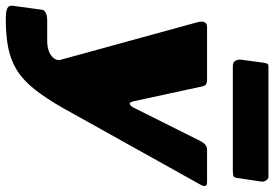

<svg xmlns="http://www.w3.org/2000/svg" viewBox="-174 -620 947 663"><g transform="rotate(90 299.5 -288.5)"><path d="M34 165Q6 165 -4 159.5Q-14 154 -12 140L2 38Q3 32 12.5 27Q22 22 38 22H109Q126 22 139.5 18Q153 14 161.5 7Q170 0 173.5 -8.5Q177 -17 174 -26L45 -496Q36 -530 62 -530H245Q263 -530 266 -515L318 -275Q321 -262 327 -263Q333 -264 340 -277L454 -505Q461 -519 468.5 -524.5Q476 -530 485 -530H597Q619 -530 605 -506L343 -36Q308 26 276.5 65.5Q245 105 210.5 126.5Q176 148 133.5 156.5Q91 165 34 165ZM595 -718 583 -637Q582 -624 576.5 -621.5Q571 -619 556 -619H196Q183 -619 178 -627.5Q173 -636 174 -647L185 -728Q187 -738 189.5 -740Q192 -742 199 -742H578Q586 -742 591 -734Q596 -726 595 -718Z"/></g></svg>

Font: Libre Franklin Black
Style: Italic
Weight: 900
Italic angle: -8°
Designer: Pablo Impallari, Rodrigo Fuenzalida, Nhung Nguyen
Foundry: Impallari Type
Version: Version 3.000